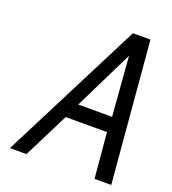

<svg xmlns="http://www.w3.org/2000/svg" viewBox="-129 -798 804 896"><g transform="rotate(20 273.0 -350.0)"><path d="M525 0 465 -700H378L22 0H104L217 -225H422L442 0ZM252 -300 397 -595 420 -300Z"/></g></svg>

Font: Advent Pro Medium
Style: Italic
Weight: 500
Italic angle: -12°
Version: Version 3.000